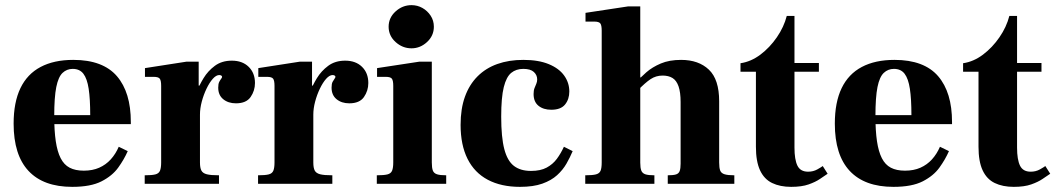

<svg xmlns="http://www.w3.org/2000/svg" viewBox="-20 -715 4106 747"><path d="M261 12Q149 12 91 -50Q33 -112 33 -234Q33 -317 59.5 -372Q86 -427 138 -454.5Q190 -482 265 -482Q323 -482 365.5 -466Q408 -450 435 -418.5Q462 -387 475.5 -342.5Q489 -298 489 -240V-232H118V-267H331Q331 -330 325 -369.5Q319 -409 304.5 -428Q290 -447 263 -447Q240 -447 223.5 -431.5Q207 -416 199 -376.5Q191 -337 191 -263Q191 -206 197 -165.5Q203 -125 216 -99.5Q229 -74 251 -62.5Q273 -51 306 -51Q340 -51 366 -62.5Q392 -74 411 -95Q430 -116 442 -144L477 -127Q463 -95 440 -63Q417 -31 375 -9.5Q333 12 261 12Z M543 0V-33Q571 -33 584.5 -36.5Q598 -40 602.5 -51Q607 -62 607 -83V-381Q607 -402 601.5 -409Q596 -416 578 -416H544V-450L705 -475H753V-382H758V-83Q758 -62 763.5 -51.5Q769 -41 784.5 -37Q800 -33 832 -33V0ZM732 -269V-319Q735 -331 745 -357Q755 -383 772 -411Q789 -439 816 -459Q843 -479 882 -479Q923 -479 947.5 -455Q972 -431 972 -392Q972 -362 955 -337.5Q938 -313 898 -313Q868 -313 848.5 -329Q829 -345 829 -374Q829 -389 833 -396.5Q837 -404 840.5 -408.5Q844 -413 844 -416Q844 -419 841 -421Q838 -423 833 -423Q821 -423 808 -408.5Q795 -394 783.5 -370Q772 -346 765 -319.5Q758 -293 758 -269Z M984 0V-33Q1012 -33 1025.5 -36.5Q1039 -40 1043.5 -51Q1048 -62 1048 -83V-381Q1048 -402 1042.5 -409Q1037 -416 1019 -416H985V-450L1146 -475H1194V-382H1199V-83Q1199 -62 1204.5 -51.5Q1210 -41 1225.5 -37Q1241 -33 1273 -33V0ZM1173 -269V-319Q1176 -331 1186 -357Q1196 -383 1213 -411Q1230 -439 1257 -459Q1284 -479 1323 -479Q1364 -479 1388.5 -455Q1413 -431 1413 -392Q1413 -362 1396 -337.5Q1379 -313 1339 -313Q1309 -313 1289.5 -329Q1270 -345 1270 -374Q1270 -389 1274 -396.5Q1278 -404 1281.5 -408.5Q1285 -413 1285 -416Q1285 -419 1282 -421Q1279 -423 1274 -423Q1262 -423 1249 -408.5Q1236 -394 1224.5 -370Q1213 -346 1206 -319.5Q1199 -293 1199 -269Z M1446 0V-33Q1474 -33 1487.5 -36.5Q1501 -40 1505.5 -51Q1510 -62 1510 -83V-381Q1510 -402 1504.5 -409Q1499 -416 1481 -416H1447V-450L1611 -475H1660V-83Q1660 -62 1664 -51.5Q1668 -41 1680 -37Q1692 -33 1716 -33V0ZM1581 -527Q1546 -527 1519 -551.5Q1492 -576 1492 -611Q1492 -646 1519 -670.5Q1546 -695 1581 -695Q1604 -695 1623.5 -684Q1643 -673 1655.5 -654Q1668 -635 1668 -611Q1668 -576 1641.5 -551.5Q1615 -527 1581 -527Z M2003 12Q1930 12 1878 -15.5Q1826 -43 1799 -97Q1772 -151 1772 -229Q1772 -292 1789 -339Q1806 -386 1838 -418Q1870 -450 1915 -466Q1960 -482 2016 -482Q2075 -482 2115 -465.5Q2155 -449 2175 -421Q2195 -393 2195 -359Q2195 -329 2178.5 -308.5Q2162 -288 2125 -288Q2094 -288 2075 -303.5Q2056 -319 2056 -349Q2056 -363 2059.5 -372Q2063 -381 2066.5 -389Q2070 -397 2070 -406Q2070 -423 2057 -435Q2044 -447 2016 -447Q1988 -447 1969 -431.5Q1950 -416 1940 -376Q1930 -336 1930 -261Q1930 -181 1942 -135Q1954 -89 1979.5 -69.5Q2005 -50 2046 -50Q2083 -50 2107 -63Q2131 -76 2146.5 -97Q2162 -118 2174 -144L2208 -127Q2198 -103 2184 -78.5Q2170 -54 2147.5 -33.5Q2125 -13 2090 -0.5Q2055 12 2003 12Z M2578 0V-33Q2600 -33 2610.5 -36.5Q2621 -40 2624.5 -50Q2628 -60 2628 -78V-318Q2628 -356 2620 -379Q2612 -402 2596.5 -411.5Q2581 -421 2558 -421Q2532 -421 2511 -407Q2490 -393 2461 -363L2456 -395Q2472 -414 2495 -434Q2518 -454 2551 -468Q2584 -482 2630 -482Q2698 -482 2738 -444Q2778 -406 2778 -321V-83Q2778 -62 2782 -51.5Q2786 -41 2799 -37Q2812 -33 2837 -33V0ZM2257 0V-33Q2285 -33 2298.5 -36.5Q2312 -40 2316.5 -50.5Q2321 -61 2321 -83V-596Q2321 -617 2315.5 -624Q2310 -631 2292 -631H2258V-665L2423 -690H2471V-82Q2471 -62 2475 -51.5Q2479 -41 2490.5 -37Q2502 -33 2526 -33V0ZM2433 -406V-414H2477V-406Z M3058 12Q3015 12 2984 -3Q2953 -18 2937 -52.5Q2921 -87 2921 -144V-436H2861V-469Q2902 -475 2938.5 -502.5Q2975 -530 3002.5 -570Q3030 -610 3041 -653H3071V-470H3166V-436H3071V-141Q3071 -94 3082.5 -70.5Q3094 -47 3124 -47Q3144 -47 3160 -56Q3176 -65 3181 -69L3200 -39Q3188 -31 3170.5 -19Q3153 -7 3126 2.5Q3099 12 3058 12Z M3456 12Q3344 12 3286 -50Q3228 -112 3228 -234Q3228 -317 3254.5 -372Q3281 -427 3333 -454.5Q3385 -482 3460 -482Q3518 -482 3560.5 -466Q3603 -450 3630 -418.5Q3657 -387 3670.5 -342.5Q3684 -298 3684 -240V-232H3313V-267H3526Q3526 -330 3520 -369.5Q3514 -409 3499.5 -428Q3485 -447 3458 -447Q3435 -447 3418.5 -431.5Q3402 -416 3394 -376.5Q3386 -337 3386 -263Q3386 -206 3392 -165.5Q3398 -125 3411 -99.5Q3424 -74 3446 -62.5Q3468 -51 3501 -51Q3535 -51 3561 -62.5Q3587 -74 3606 -95Q3625 -116 3637 -144L3672 -127Q3658 -95 3635 -63Q3612 -31 3570 -9.5Q3528 12 3456 12Z M3924 12Q3881 12 3850 -3Q3819 -18 3803 -52.5Q3787 -87 3787 -144V-436H3727V-469Q3768 -475 3804.5 -502.5Q3841 -530 3868.5 -570Q3896 -610 3907 -653H3937V-470H4032V-436H3937V-141Q3937 -94 3948.5 -70.5Q3960 -47 3990 -47Q4010 -47 4026 -56Q4042 -65 4047 -69L4066 -39Q4054 -31 4036.5 -19Q4019 -7 3992 2.5Q3965 12 3924 12Z"/></svg>

Font: Frank Ruhl Libre ExtraBold
Style: Regular
Weight: 800
Designer: Yanek Iontef
Foundry: Fontef
Version: Version 6.003;gftools[0.9.30]